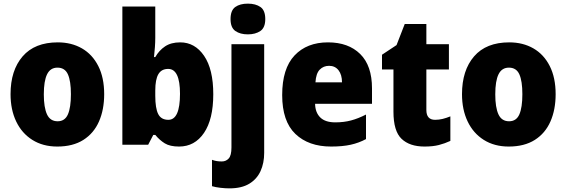

<svg xmlns="http://www.w3.org/2000/svg" viewBox="-20 -796 3116 1056"><path d="M553 -278Q553 -193 524.5 -128Q496 -63 438.5 -26.5Q381 10 295 10Q216 10 158 -26.5Q100 -63 69 -128Q38 -193 38 -278Q38 -409 104.5 -486Q171 -563 298 -563Q373 -563 430.5 -530Q488 -497 520.5 -433Q553 -369 553 -278ZM221 -277Q221 -205 238.5 -167Q256 -129 297 -129Q337 -129 353.5 -167Q370 -205 370 -278Q370 -350 353.5 -387Q337 -424 296 -424Q257 -424 239 -387.5Q221 -351 221 -277Z M834 -588Q834 -564 832 -537Q830 -510 827 -482H834Q855 -519 888 -541Q921 -563 971 -563Q1052 -563 1102.5 -489Q1153 -415 1153 -278Q1153 -140 1102 -65Q1051 10 965 10Q915 10 886.5 -7.5Q858 -25 834 -54H823L795 0H653V-760H834ZM905 -417Q868 -417 851 -388Q834 -359 834 -298V-269Q834 -201 850 -169Q866 -137 906 -137Q970 -137 970 -280Q970 -417 905 -417Z M1248 -691Q1248 -739 1274 -757.5Q1300 -776 1343 -776Q1386 -776 1412.5 -757.5Q1439 -739 1439 -691Q1439 -644 1412 -625.5Q1385 -607 1343 -607Q1301 -607 1274.5 -625.5Q1248 -644 1248 -691ZM1242 240Q1220 240 1193 237Q1166 234 1146 228V83Q1160 88 1172.5 90Q1185 92 1200 92Q1223 92 1238 75.5Q1253 59 1253 15V-553H1433V45Q1433 101 1413 145Q1393 189 1351 214.5Q1309 240 1242 240Z M1784 -563Q1896 -563 1961 -499Q2026 -435 2026 -310V-225H1713Q1714 -177 1741.5 -150Q1769 -123 1824 -123Q1871 -123 1910.5 -133.5Q1950 -144 1993 -166V-31Q1954 -10 1909 0Q1864 10 1801 10Q1677 10 1604.5 -59.5Q1532 -129 1532 -273Q1532 -419 1600 -491Q1668 -563 1784 -563ZM1790 -434Q1759 -434 1738.5 -413Q1718 -392 1715 -343H1861Q1861 -385 1842 -409.5Q1823 -434 1790 -434Z M2373 -137Q2394 -137 2414.5 -142Q2435 -147 2457 -156V-21Q2427 -7 2394 1.5Q2361 10 2315 10Q2233 10 2188.5 -32.5Q2144 -75 2144 -182V-414H2081V-495L2161 -548L2206 -664H2325V-553H2449V-414H2325V-191Q2325 -137 2373 -137Z M3036 -278Q3036 -193 3007.5 -128Q2979 -63 2921.5 -26.5Q2864 10 2778 10Q2699 10 2641 -26.5Q2583 -63 2552 -128Q2521 -193 2521 -278Q2521 -409 2587.5 -486Q2654 -563 2781 -563Q2856 -563 2913.5 -530Q2971 -497 3003.5 -433Q3036 -369 3036 -278ZM2704 -277Q2704 -205 2721.5 -167Q2739 -129 2780 -129Q2820 -129 2836.5 -167Q2853 -205 2853 -278Q2853 -350 2836.5 -387Q2820 -424 2779 -424Q2740 -424 2722 -387.5Q2704 -351 2704 -277Z"/></svg>

Font: Noto Sans Gurmukhi SemiCondensed Black
Style: Regular
Weight: 900
Width: 4
Designer: Jelle Bosma - Monotype Design Team
Foundry: Monotype Imaging Inc.
Version: Version 2.004; ttfautohint (v1.8.4.7-5d5b)